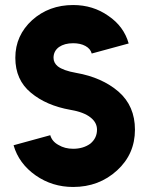

<svg xmlns="http://www.w3.org/2000/svg" viewBox="-20 -732 591 764"><path d="M271 -712Q175 -712 108 -652Q75 -622 58 -584.5Q41 -547 41 -502Q41 -414 103 -363Q164 -312 260 -295Q314 -286 341 -264Q366 -244 366 -216Q366 -182 339 -160Q311 -140 271 -140Q238 -140 213 -155Q187 -169 180 -194L34 -154Q55 -81 122 -34Q188 12 271 12Q374 12 446 -54Q517 -119 517 -216Q517 -310 452 -367Q386 -424 283 -442Q232 -451 210 -468Q193 -482 193 -502Q193 -529 215 -545Q237 -560 271 -560Q300 -560 320 -549Q340 -538 345 -519L492 -559Q473 -627 411 -669Q350 -712 271 -712Z"/></svg>

Font: Unageo
Style: ExtraBold
Weight: 800
Designer: Richard Sepsi
Foundry: Richard Sepsi
Version: Version 2.000